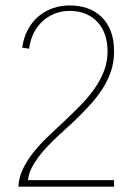

<svg xmlns="http://www.w3.org/2000/svg" viewBox="-20 -699 520 719"><path d="M407.2 -24.4H85Q86.9 -46.4 97.4 -67.9Q107.9 -89.4 123.3 -110.1Q138.7 -130.9 158 -150.9Q177.2 -170.9 196.8 -189.5Q216.3 -208 235.1 -224.6Q253.9 -241.2 268.6 -255.9Q295.9 -282.7 320.8 -310.3Q345.7 -337.9 365 -368.4Q384.3 -398.9 395.8 -432.9Q407.2 -466.8 407.2 -506.3Q407.2 -549.8 394.8 -582Q382.3 -614.3 360.1 -635.7Q337.9 -657.2 307.4 -668Q276.9 -678.7 240.7 -678.7Q207 -678.7 177 -668Q147 -657.2 123.3 -637Q99.6 -616.7 84 -587.4Q68.4 -558.1 63 -520.5L88.9 -516.6Q93.3 -549.3 106.4 -575.4Q119.6 -601.6 139.9 -619.9Q160.2 -638.2 185.8 -648.2Q211.4 -658.2 240.7 -658.2Q273.9 -658.2 300 -647.5Q326.2 -636.7 344.7 -616.9Q363.3 -597.2 373 -569.3Q382.8 -541.5 382.8 -506.8Q382.8 -466.8 368.9 -431.6Q355 -396.5 332 -364.5Q309.1 -332.5 279.8 -302.7Q250.5 -272.9 219.5 -244.1Q188.5 -215.3 158.7 -186.8Q128.9 -158.2 105.2 -128.4Q81.5 -98.6 66.2 -66.9Q50.8 -35.2 48.8 0H407.2Z"/></svg>

Font: SaysetthaMai Thin
Style: Regular
Weight: 100
Designer: John M. Durdin
Foundry: Lao Script for Windows
Version: Version 1.101